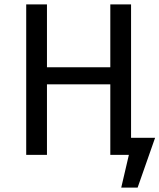

<svg xmlns="http://www.w3.org/2000/svg" viewBox="-20 -709 730 879"><path d="M195 0V-323H485V0H570L535 150H610L690 -78H580V-689H485V-401H195V-689H100V0Z"/></svg>

Font: FiraGO Unicode
Style: Regular
Weight: 400
Designer: bBox Type
Foundry: bBox Type GmbH
Version: Version 1.001;PS 001.001;hotconv 1.0.88;makeotf.lib2.5.64775